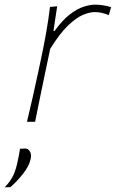

<svg xmlns="http://www.w3.org/2000/svg" viewBox="-62 -524 498 826"><path d="M54 0Q67.5 -56.5 79.2 -108Q91 -159.5 104 -221L114.5 -270.5Q126 -324 136.2 -381.2Q146.5 -438.5 153 -494L184 -497L168 -391H173Q206 -437 237.8 -461.5Q269.5 -486 297.5 -495Q325.5 -504 347 -504Q366 -504 384.2 -500.8Q402.5 -497.5 416 -493L406 -459Q387.5 -466.5 373 -469.2Q358.5 -472 345 -472Q324 -472 295 -460Q266 -448 230.5 -414Q195 -380 154 -314L134.5 -221.5Q121.5 -160.5 111 -108.5Q100.5 -56.5 89 0ZM-42 282Q-15 254 -3.2 226.8Q8.5 199.5 15 165Q18 153 20 140.5Q22 128 24 116L47 115Q60.5 115.5 67.2 128.5Q74 141.5 70 159Q64 189.5 37.8 222.8Q11.5 256 -17 281Z"/></svg>

Font: Commissioner Flair Thin
Style: Italic
Weight: 100
Italic angle: -12°
Designer: Kostas Bartsokas
Foundry: Kostas Bartsokas
Version: Version 1.000; ttfautohint (v1.8.3)